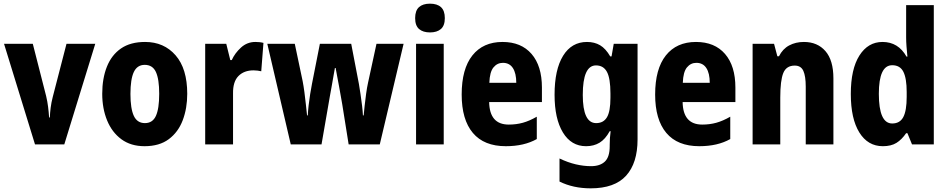

<svg xmlns="http://www.w3.org/2000/svg" viewBox="-20 -788 5177 1048"><path d="M171 0 2 -549H159L232 -263Q239 -233 242.5 -205Q246 -177 248 -147H252Q253 -172 256.5 -200Q260 -228 268 -259L343 -549H500L331 0Z M1002 -276Q1002 -197 977.5 -132Q953 -67 901.5 -28.5Q850 10 769 10Q694 10 642.5 -28Q591 -66 564.5 -131Q538 -196 538 -276Q538 -360 563.5 -424Q589 -488 640.5 -523.5Q692 -559 772 -559Q875 -559 938.5 -486Q1002 -413 1002 -276ZM692 -275Q692 -195 710.5 -155.5Q729 -116 771 -116Q813 -116 831 -155.5Q849 -195 849 -276Q849 -356 831 -395Q813 -434 770 -434Q729 -434 710.5 -395Q692 -356 692 -275Z M1374 -559Q1384 -559 1395 -558Q1406 -557 1418 -554L1406 -399Q1398 -401 1386.5 -402.5Q1375 -404 1364 -404Q1312 -404 1281.5 -373Q1251 -342 1252 -278V0H1100V-549H1215L1237 -460H1245Q1262 -498 1295.5 -528.5Q1329 -559 1374 -559Z M1848 -219Q1845 -235 1840.5 -261.5Q1836 -288 1830.5 -317.5Q1825 -347 1820 -373.5Q1815 -400 1812 -417H1808Q1805 -399 1800 -371.5Q1795 -344 1790 -314.5Q1785 -285 1780 -259.5Q1775 -234 1773 -219L1735 0H1567L1439 -549H1589L1632 -345Q1637 -319 1641.5 -285.5Q1646 -252 1649.5 -218.5Q1653 -185 1656 -158H1660Q1661 -181 1664.5 -212Q1668 -243 1673 -274.5Q1678 -306 1683 -331L1726 -549H1897L1939 -330Q1943 -305 1948 -273Q1953 -241 1956.5 -210Q1960 -179 1961 -158H1965Q1967 -181 1970.5 -212.5Q1974 -244 1978.5 -277Q1983 -310 1989 -337L2035 -549H2183L2053 0H1883Z M2327 -768Q2366 -768 2387 -749Q2408 -730 2408 -689Q2408 -648 2386.5 -629.5Q2365 -611 2327 -611Q2289 -611 2267.5 -629.5Q2246 -648 2246 -689Q2246 -730 2267 -749Q2288 -768 2327 -768ZM2402 -549V0H2251V-549Z M2723 -559Q2825 -559 2881.5 -493.5Q2938 -428 2938 -310V-231H2650Q2652 -108 2757 -108Q2798 -108 2834 -118Q2870 -128 2910 -151V-29Q2841 10 2741 10Q2622 10 2561 -62.5Q2500 -135 2500 -272Q2500 -412 2558.5 -485.5Q2617 -559 2723 -559ZM2725 -445Q2694 -445 2673.5 -420Q2653 -395 2651 -336H2798Q2798 -388 2779.5 -416.5Q2761 -445 2725 -445Z M3184 -559Q3225 -559 3255.5 -541Q3286 -523 3311 -480H3318L3330 -549H3460V-27Q3460 102 3397.5 171Q3335 240 3204 240Q3109 240 3034 203V77Q3080 99 3123 109Q3166 119 3206 119Q3255 119 3281.5 94Q3308 69 3308 10V3Q3308 -35 3313 -72H3308Q3284 -28 3252.5 -9Q3221 10 3179 10Q3098 10 3052.5 -65Q3007 -140 3007 -271Q3007 -408 3053.5 -483.5Q3100 -559 3184 -559ZM3233 -431Q3161 -431 3161 -270Q3161 -116 3234 -116Q3274 -116 3293 -148Q3312 -180 3312 -254V-278Q3312 -360 3293 -395.5Q3274 -431 3233 -431Z M3779 -559Q3881 -559 3937.5 -493.5Q3994 -428 3994 -310V-231H3706Q3708 -108 3813 -108Q3854 -108 3890 -118Q3926 -128 3966 -151V-29Q3897 10 3797 10Q3678 10 3617 -62.5Q3556 -135 3556 -272Q3556 -412 3614.5 -485.5Q3673 -559 3779 -559ZM3781 -445Q3750 -445 3729.5 -420Q3709 -395 3707 -336H3854Q3854 -388 3835.5 -416.5Q3817 -445 3781 -445Z M4368 -559Q4442 -559 4485.5 -509Q4529 -459 4529 -360V0H4378V-315Q4378 -372 4365 -401Q4352 -430 4318 -430Q4272 -430 4255.5 -389.5Q4239 -349 4239 -256V0H4088V-549H4205L4223 -481H4232Q4252 -521 4287.5 -540Q4323 -559 4368 -559Z M4799 10Q4717 10 4670.5 -65Q4624 -140 4624 -275Q4624 -411 4671 -485Q4718 -559 4797 -559Q4883 -559 4928 -479H4933Q4930 -508 4928 -534.5Q4926 -561 4926 -584V-760H5077V0H4958L4933 -61H4926Q4902 -26 4873 -8Q4844 10 4799 10ZM4850 -114Q4892 -114 4910.5 -149Q4929 -184 4929 -259V-286Q4929 -360 4911 -396Q4893 -432 4850 -432Q4777 -432 4777 -276Q4777 -114 4850 -114Z"/></svg>

Font: Noto Sans Tamil Condensed ExtraBold
Style: Regular
Weight: 800
Width: 3
Designer: Jelle Bosma - Monotype Design Team
Foundry: Monotype Imaging Inc.
Version: Version 2.004; ttfautohint (v1.8.4.7-5d5b)